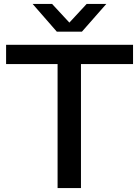

<svg xmlns="http://www.w3.org/2000/svg" viewBox="-20 -957 707 977"><path d="M273 0V-643H392V0ZM11 -631V-729H657V-631ZM269 -796 146 -937H245L333 -842L421 -937H521L397 -796Z"/></svg>

Font: Mona Sans Expanded Medium
Style: Regular
Weight: 500
Width: 7
Designer: Deni Anggara
Foundry: GitHub
Version: Version 2.000